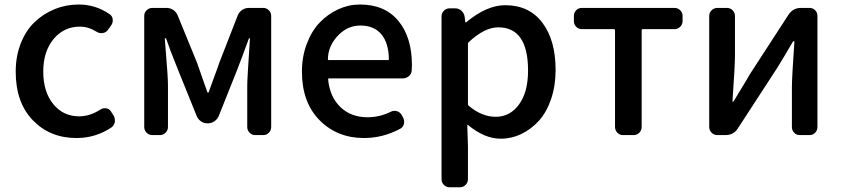

<svg xmlns="http://www.w3.org/2000/svg" viewBox="-20 -584 3640 830"><path d="M310.5 12.7Q196.3 12.7 122.1 -64Q47.9 -140.6 47.9 -274.4Q47.9 -340.8 69.8 -396.5Q91.8 -452.1 129.4 -488.3Q167 -524.4 216.3 -544.4Q265.6 -564.5 320.3 -564.5Q393.6 -564.5 454.1 -522.5Q465.8 -514.6 467.3 -500Q468.8 -485.4 460 -473.6L445.3 -453.1Q436.5 -442.4 422.4 -440.9Q408.2 -439.5 396.5 -447.3Q362.3 -468.8 325.2 -468.8Q255.9 -468.8 211.4 -415Q167 -361.3 167 -274.4Q167 -187.5 210 -134.3Q252.9 -81.1 322.3 -81.1Q368.2 -81.1 414.1 -110.4Q425.8 -118.2 439.5 -115.7Q453.1 -113.3 460 -101.6L470.7 -85Q476.6 -75.2 476.6 -63.5Q476.6 -60.5 476.6 -56.6Q473.6 -42 461.9 -33.2Q393.6 12.7 310.5 12.7Z M638.7 0Q624 0 613.8 -10.3Q603.5 -20.5 603.5 -35.2V-515.6Q603.5 -529.3 613.8 -539.6Q624 -549.8 638.7 -549.8H700.2Q715.8 -549.8 729 -541Q742.2 -532.2 748 -517.6L831.1 -314.5Q873 -194.3 876 -186.5Q877 -183.6 879.4 -183.6Q881.8 -183.6 882.8 -186.5Q884.8 -194.3 902.3 -241.2Q919.9 -288.1 928.7 -314.5L1007.8 -517.6Q1013.7 -532.2 1026.9 -541Q1040 -549.8 1055.7 -549.8H1118.2Q1131.8 -549.8 1142.1 -539.6Q1152.3 -529.3 1152.3 -515.6V-35.2Q1152.3 -20.5 1142.1 -10.3Q1131.8 0 1118.2 0H1083Q1069.3 0 1059.1 -10.3Q1048.8 -20.5 1048.8 -35.2V-213.9Q1048.8 -243.2 1060.5 -417Q1060.5 -418.9 1058.6 -418.9Q1056.6 -418.9 1055.7 -417Q1046.9 -391.6 1028.3 -342.8Q1009.8 -293.9 1004.9 -281.2L925.8 -83Q919.9 -68.4 906.7 -59.6Q893.6 -50.8 877.9 -50.8H877Q861.3 -50.8 848.6 -59.6Q835.9 -68.4 830.1 -83L750 -281.2Q713.9 -370.1 698.2 -417Q697.3 -418.9 694.8 -418.9Q692.4 -418.9 692.4 -417Q693.4 -402.3 697.3 -354Q701.2 -305.7 703.6 -271.5Q706.1 -237.3 706.1 -213.9V-35.2Q706.1 -20.5 695.8 -10.3Q685.5 0 670.9 0Z M1553.7 12.7Q1437.5 12.7 1361.3 -64.5Q1285.2 -141.6 1285.2 -274.4Q1285.2 -338.9 1306.2 -394.5Q1327.1 -450.2 1362.3 -486.8Q1397.5 -523.4 1442.4 -543.9Q1487.3 -564.5 1536.1 -564.5Q1643.6 -564.5 1702.1 -493.7Q1760.7 -422.9 1760.7 -302.7Q1760.7 -291 1759.8 -279.3Q1758.8 -264.6 1747.6 -254.9Q1736.3 -245.1 1720.7 -245.1H1402.3Q1398.4 -245.1 1398.4 -240.2Q1406.2 -164.1 1452.1 -120.6Q1498 -77.1 1568.4 -77.1Q1621.1 -77.1 1668.9 -100.6Q1681.6 -107.4 1695.3 -103.5Q1709 -99.6 1715.8 -87.9L1722.7 -75.2Q1729.5 -62.5 1726.1 -48.3Q1722.7 -34.2 1710 -27.3Q1634.8 12.7 1553.7 12.7ZM1397.5 -327.1Q1397.5 -324.2 1401.4 -324.2H1657.2Q1661.1 -324.2 1661.1 -328.1Q1661.1 -328.1 1661.1 -328.1Q1660.2 -398.4 1628.4 -436Q1596.7 -473.6 1538.1 -473.6Q1485.4 -473.6 1446.3 -435.5Q1397.5 -387.7 1397.5 -327.1Z M1923.8 225.6Q1909.2 225.6 1898.9 215.3Q1888.7 205.1 1888.7 190.4V-512.7Q1888.7 -527.3 1898.9 -537.6Q1909.2 -547.9 1923.8 -547.9H1948.2Q1962.9 -547.9 1974.1 -538.1Q1985.4 -528.3 1988.3 -513.7L1991.2 -489.3Q1992.2 -487.3 1993.7 -487.3Q1995.1 -487.3 1996.1 -488.3Q2084 -561.5 2164.1 -561.5Q2267.6 -561.5 2324.7 -485.8Q2381.8 -410.2 2381.8 -281.2Q2381.8 -212.9 2362.3 -155.8Q2342.8 -98.6 2309.6 -62Q2276.4 -25.4 2233.9 -4.9Q2191.4 15.6 2144.5 15.6Q2074.2 15.6 2002.9 -43.9Q2002 -44.9 2001 -43.9Q2000 -43 2000 -42L2002.9 47.9V190.4Q2002.9 205.1 1992.7 215.3Q1982.4 225.6 1967.8 225.6ZM2123 -79.1Q2184.6 -79.1 2223.6 -132.3Q2262.7 -185.5 2262.7 -279.3Q2262.7 -465.8 2133.8 -465.8Q2074.2 -465.8 2005.9 -401.4Q2002.9 -398.4 2002.9 -394.5V-133.8Q2002.9 -129.9 2005.9 -127Q2062.5 -79.1 2123 -79.1Z M2672.9 0Q2659.2 0 2648.9 -10.3Q2638.7 -20.5 2638.7 -35.2V-453.1Q2638.7 -458 2633.8 -458H2495.1Q2480.5 -458 2470.7 -468.3Q2460.9 -478.5 2460.9 -492.2V-515.6Q2460.9 -529.3 2470.7 -539.6Q2480.5 -549.8 2495.1 -549.8H2895.5Q2910.2 -549.8 2920.4 -539.6Q2930.7 -529.3 2930.7 -515.6V-492.2Q2930.7 -478.5 2920.4 -468.3Q2910.2 -458 2895.5 -458H2757.8Q2753.9 -458 2753.9 -453.1V-35.2Q2753.9 -20.5 2743.7 -10.3Q2733.4 0 2718.8 0Z M3081.1 0Q3066.4 0 3056.2 -10.3Q3045.9 -20.5 3045.9 -35.2V-515.6Q3045.9 -529.3 3056.2 -539.6Q3066.4 -549.8 3081.1 -549.8H3122.1Q3136.7 -549.8 3147 -539.6Q3157.2 -529.3 3157.2 -515.6V-344.7Q3157.2 -298.8 3146.5 -147.5Q3145.5 -144.5 3148.4 -144.5Q3151.4 -144.5 3152.3 -147.5Q3161.1 -163.1 3186.5 -204.1Q3211.9 -245.1 3220.7 -261.7L3388.7 -520.5Q3408.2 -549.8 3442.4 -549.8H3479.5Q3494.1 -549.8 3503.9 -539.6Q3513.7 -529.3 3513.7 -515.6V-35.2Q3513.7 -20.5 3503.9 -10.3Q3494.1 0 3479.5 0H3437.5Q3422.9 0 3413.1 -10.3Q3403.3 -20.5 3403.3 -35.2V-205.1Q3403.3 -250 3414.1 -403.3Q3414.1 -406.2 3411.6 -406.2Q3409.2 -406.2 3407.2 -403.3Q3359.4 -321.3 3338.9 -289.1L3169.9 -29.3Q3151.4 0 3116.2 0Z"/></svg>

Font: Gen Jyuu GothicL Medium
Style: Regular
Weight: 500
Designer: [Source Han Sans]
Ryoko NISHIZUKA  (kana & ideographs); Paul D. Hunt (Latin, Greek & Cyrillic); Wenlong ZHANG  (bopomofo
Version: Version 1.002.20150607